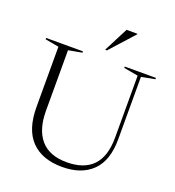

<svg xmlns="http://www.w3.org/2000/svg" viewBox="-164 -1063 1096 1203"><g transform="rotate(20 383.5 -462.0)"><path d="M636 -276.5V-689L540.5 -706V-715H748.5V-706L658 -689V-273.5Q658 -130.5 586 -60Q514 10.5 386 10.5Q252 10.5 179.8 -64Q107.5 -138.5 107.5 -289.5V-689.5L16.5 -706V-715H262V-706L171.5 -689.5V-287Q171.5 -160.5 229.5 -93.8Q287.5 -27 402.5 -27Q517.5 -27 576.8 -88.5Q636 -150 636 -276.5ZM389 -772 472.5 -935H545V-931.5L401 -772Z"/></g></svg>

Font: Newsreader 72pt Light
Style: Regular
Weight: 300
Designer: Hugues Gentile
Foundry: Production Type
Version: Version 1.003; ttfautohint (v1.8.3)